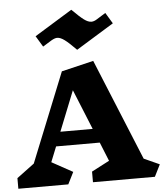

<svg xmlns="http://www.w3.org/2000/svg" viewBox="-70 -1218 1094 1279"><g transform="rotate(-5 476.5 -578.5)"><path d="M913 0H499V-71L618 -133L567 -259H275L234 -157L374 -80L334 0H0V-71L117 -158L357 -754L571 -805L849 -127L953 -80ZM419 -622 312 -354H528ZM582 -1066Q599 -1066 618 -1078L679 -1116L723 -1043L471 -888Q421 -939 393.5 -959Q366 -979 345 -979Q330 -979 307 -966L247 -929L203 -1002L455 -1157Q505 -1107 532.5 -1086.5Q560 -1066 582 -1066Z"/></g></svg>

Font: Inknut Antiqua Black
Style: Regular
Weight: 900
Designer: Claus Eggers Sørensen
Foundry: Claus Eggers Sørensen
Version: Version 1.003; ttfautohint (v1.8.2) -l 8 -r 50 -G 200 -x 14 